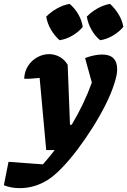

<svg xmlns="http://www.w3.org/2000/svg" viewBox="-127 -776 658 993"><path d="M112 0 78 -373Q47 -370 30 -369Q13 -368 -2 -369Q0 -408 19 -436.5Q38 -465 67 -480.5Q96 -496 127 -496Q155 -496 180.5 -482.5Q206 -469 223 -441L235 -131H244Q308 -238 348 -349L313 -476Q363 -494 401 -494Q479 -494 479 -417Q479 -388 464 -343Q448 -292 418.5 -233.5Q389 -175 351.5 -115.5Q314 -56 273.5 -2.5Q233 51 193 92.5Q153 134 119 155Q52 197 -25 197Q-70 197 -107 182L-83 61L95 74Q127 38 156 0ZM233 -756Q260 -733 278 -702Q296 -671 301 -637Q280 -611 247.5 -592Q215 -573 181 -568Q156 -590 137 -622Q118 -654 112 -690Q136 -714 167.5 -732Q199 -750 233 -756ZM442 -756Q468 -732 486.5 -701.5Q505 -671 511 -637Q489 -611 457 -592Q425 -573 391 -568Q365 -589 346.5 -621.5Q328 -654 322 -690Q345 -714 376.5 -732Q408 -750 442 -756Z"/></svg>

Font: Piazzolla ExtraBold
Style: Italic
Weight: 800
Italic angle: -11.3°
Designer: Juan Pablo del Peral
Foundry: Huerta Tipografica
Version: Version 1.330